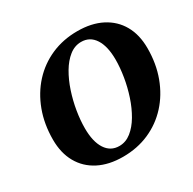

<svg xmlns="http://www.w3.org/2000/svg" viewBox="-158 -871 1060 1052"><g transform="rotate(-30 372.0 -345.0)"><path d="M331.8 16Q242.6 16 178.2 -17.1Q113.8 -50.2 79.2 -111.6Q44.6 -173 44.6 -257Q44.6 -355.2 75.2 -437.3Q105.8 -519.4 160.9 -579.6Q216 -639.8 291.3 -672.9Q366.6 -706 456.8 -706Q546 -706 610.4 -672.9Q674.8 -639.8 709.4 -578.9Q744 -518 744 -433Q744 -334.8 713.4 -252.7Q682.8 -170.6 627.7 -110.4Q572.6 -50.2 497.3 -17.1Q422 16 331.8 16ZM343.2 -45.4Q384 -45.4 418.3 -72.5Q452.6 -99.6 479.2 -144.8Q505.8 -190 524.2 -245.5Q542.6 -301 552 -358.5Q561.4 -416 561.4 -466Q561.4 -550.8 530.9 -597.7Q500.4 -644.6 445.4 -644.6Q404.6 -644.6 370.3 -617.5Q336 -590.4 309.4 -545.2Q282.8 -500 264.4 -444.5Q246 -389 236.6 -331.9Q227.2 -274.8 227.2 -224Q227.2 -139.4 257.7 -92.4Q288.2 -45.4 343.2 -45.4Z"/></g></svg>

Font: Platypi Light
Style: Italic
Weight: 300
Italic angle: -13°
Designer: David Sargent
Foundry: Bolt Cutter Type
Version: Version 1.200